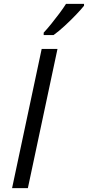

<svg xmlns="http://www.w3.org/2000/svg" viewBox="-20 -965 451 985"><path d="M42 0 193.8 -713.9H274.9L123 0ZM204.1 -785.2V-797.4Q222.2 -816.9 243.2 -842.8Q264.2 -868.7 284.4 -895.8Q304.7 -922.9 318.8 -945.3H411.1V-935.5Q397 -917.5 369.9 -889.2Q342.8 -860.8 311.8 -832.3Q280.8 -803.7 254.9 -785.2Z"/></svg>

Font: Open Sans
Style: Italic
Weight: 400
Italic angle: -12°
Designer: Monotype Design Team
Foundry: Monotype Imaging Inc.
Version: Version 3.000; ttfautohint (v1.8.4)